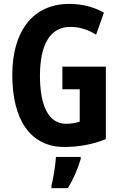

<svg xmlns="http://www.w3.org/2000/svg" viewBox="-20 -744 614 985"><path d="M300 -402V-286H389V-120C368 -113 344 -109 319 -109C227 -109 185 -205 185 -355C185 -517 238 -606 341 -606C388 -606 432 -592 473 -566L513 -679C466 -706 405 -724 336 -724C147 -724 43 -582 43 -359C43 -133 134 10 310 10C384 10 455 -3 523 -30V-402ZM394 72V61H267C265 101 253 174 244 208V221H328C355 178 379 123 394 72Z"/></svg>

Font: Noto Sans Ethiopic ExtraCondensed
Style: Bold
Weight: 700
Width: 2
Designer: Monotype Design Team
Foundry: Monotype Imaging Inc.
Version: Version 2.102